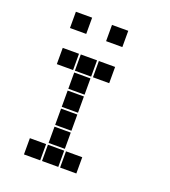

<svg xmlns="http://www.w3.org/2000/svg" viewBox="-143 -899 885 999"><g transform="rotate(20 300.0 -400.0)"><path d="M106 -795Q105 -795 105 -795Q105 -795 105 -794V-706Q105 -705 105 -705Q105 -705 106 -705H194Q195 -705 195 -705Q195 -705 195 -706V-794Q195 -795 195 -795Q195 -795 194 -795ZM306 -795Q305 -795 305 -795Q305 -795 305 -794V-706Q305 -705 305 -705Q305 -705 306 -705H394Q395 -705 395 -705Q395 -705 395 -706V-794Q395 -795 395 -795Q395 -795 394 -795ZM106 -595Q105 -595 105 -595Q105 -595 105 -594V-506Q105 -505 105 -505Q105 -505 106 -505H194Q195 -505 195 -505Q195 -505 195 -506V-594Q195 -595 195 -595Q195 -595 194 -595ZM206 -595Q205 -595 205 -595Q205 -595 205 -594V-506Q205 -505 205 -505Q205 -505 206 -505H294Q295 -505 295 -505Q295 -505 295 -506V-594Q295 -595 295 -595Q295 -595 294 -595ZM306 -595Q305 -595 305 -595Q305 -595 305 -594V-506Q305 -505 305 -505Q305 -505 306 -505H394Q395 -505 395 -505Q395 -505 395 -506V-594Q395 -595 395 -595Q395 -595 394 -595ZM206 -495Q205 -495 205 -495Q205 -495 205 -494V-406Q205 -405 205 -405Q205 -405 206 -405H294Q295 -405 295 -405Q295 -405 295 -406V-494Q295 -495 295 -495Q295 -495 294 -495ZM206 -395Q205 -395 205 -395Q205 -395 205 -394V-306Q205 -305 205 -305Q205 -305 206 -305H294Q295 -305 295 -305Q295 -305 295 -306V-394Q295 -395 295 -395Q295 -395 294 -395ZM206 -295Q205 -295 205 -295Q205 -295 205 -294V-206Q205 -205 205 -205Q205 -205 206 -205H294Q295 -205 295 -205Q295 -205 295 -206V-294Q295 -295 295 -295Q295 -295 294 -295ZM206 -195Q205 -195 205 -195Q205 -195 205 -194V-106Q205 -105 205 -105Q205 -105 206 -105H294Q295 -105 295 -105Q295 -105 295 -106V-194Q295 -195 295 -195Q295 -195 294 -195ZM106 -95Q105 -95 105 -95Q105 -95 105 -94V-6Q105 -5 105 -5Q105 -5 106 -5H194Q195 -5 195 -5Q195 -5 195 -6V-94Q195 -95 195 -95Q195 -95 194 -95ZM206 -95Q205 -95 205 -95Q205 -95 205 -94V-6Q205 -5 205 -5Q205 -5 206 -5H294Q295 -5 295 -5Q295 -5 295 -6V-94Q295 -95 295 -95Q295 -95 294 -95ZM306 -95Q305 -95 305 -95Q305 -95 305 -94V-6Q305 -5 305 -5Q305 -5 306 -5H394Q395 -5 395 -5Q395 -5 395 -6V-94Q395 -95 395 -95Q395 -95 394 -95Z"/></g></svg>

Font: Doto Black
Style: Regular
Weight: 900
Monospace: yes
Version: Version 1.000